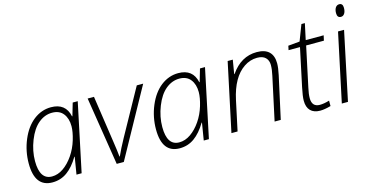

<svg xmlns="http://www.w3.org/2000/svg" viewBox="-75 -1080 2790 1443"><g transform="rotate(-15 1320.5 -358.0)"><path d="M187 9.8Q49.8 9.8 49.8 -172.9Q49.8 -269 86.4 -356.2Q123 -443.4 184.1 -491.2Q246.1 -539.1 319.8 -539.1Q433.6 -539.1 456.1 -432.1H459L487.8 -530.8H526.9L415 0H375L397 -133.8H394Q351.6 -62.5 301.3 -26.4Q251 9.8 187 9.8ZM100.1 -178.2Q100.1 -34.2 194.8 -34.2Q241.2 -34.2 284.2 -64.2Q327.1 -94.2 361.8 -145Q396.5 -195.8 414.8 -257.1Q433.1 -318.4 433.1 -361.8Q433.1 -421.9 403.8 -459.5Q374.5 -497.1 317.4 -497.1Q260.3 -497.1 211.7 -457.3Q163.1 -417.5 131.6 -337.6Q100.1 -257.8 100.1 -178.2Z M604 -530.8H653.3L706.1 -171.9Q718.3 -91.8 722.2 -47.9H725.1Q749.5 -103 788.1 -172.9L986.3 -530.8H1036.1L743.2 0H688Z M1177.2 9.8Q1040 9.8 1040 -172.9Q1040 -269 1076.7 -356.2Q1113.3 -443.4 1174.3 -491.2Q1236.3 -539.1 1310.1 -539.1Q1423.8 -539.1 1446.3 -432.1H1449.2L1478 -530.8H1517.1L1405.3 0H1365.2L1387.2 -133.8H1384.3Q1341.8 -62.5 1291.5 -26.4Q1241.2 9.8 1177.2 9.8ZM1090.3 -178.2Q1090.3 -34.2 1185.1 -34.2Q1231.4 -34.2 1274.4 -64.2Q1317.4 -94.2 1352.1 -145Q1386.7 -195.8 1405 -257.1Q1423.3 -318.4 1423.3 -361.8Q1423.3 -421.9 1394 -459.5Q1364.7 -497.1 1307.6 -497.1Q1250.5 -497.1 1201.9 -457.3Q1153.3 -417.5 1121.8 -337.6Q1090.3 -257.8 1090.3 -178.2Z M1989.3 -337.9Q1999.5 -382.8 1999.5 -418.5Q1999.5 -454.1 1977.8 -475.6Q1956.1 -497.1 1912.6 -497.1Q1857.4 -497.1 1809.6 -464.4Q1714.4 -399.9 1678.2 -232.9L1628.4 0H1580.6L1693.4 -530.8H1733.4L1715.3 -422.9H1718.3Q1797.9 -539.1 1921.4 -539.1Q1984.4 -539.1 2016.4 -508.1Q2048.3 -477.1 2048.3 -418Q2048.3 -383.8 2036.6 -329.1L1964.4 0H1916.5Z M2216.8 -101.1Q2216.8 -33.2 2278.3 -33.2Q2310.5 -33.2 2352.5 -45.9V-3.9Q2304.2 9.8 2269.5 9.8Q2220.7 9.8 2194.6 -16.8Q2168.5 -43.5 2168.5 -94.2Q2168.5 -128.4 2182.6 -194.8L2245.6 -491.2H2156.7L2163.6 -523.9L2253.4 -532.2L2300.8 -655.8H2327.6L2300.8 -530.8H2440.4L2431.6 -491.2H2293.5L2227.5 -181.2Q2216.8 -133.8 2216.8 -101.1Z M2573.2 -667Q2573.2 -693.8 2584 -710Q2594.7 -726.1 2613.3 -726.1Q2641.1 -726.1 2641.1 -690.9Q2641.1 -663.6 2630.6 -647.2Q2620.1 -630.9 2602.5 -630.9Q2573.2 -630.9 2573.2 -667ZM2439.5 0 2552.2 -530.8H2599.1L2487.3 0Z"/></g></svg>

Font: Open Sans Hebrew Light
Style: Italic
Weight: 300
Italic angle: -12°
Foundry: Ascender Corporation, Yanek Iontef
Version: Version 2.001;PS 002.001;hotconv 1.0.70;makeotf.lib2.5.58329